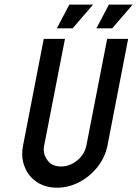

<svg xmlns="http://www.w3.org/2000/svg" viewBox="-20 -829 609 853"><path d="M457.5 -182.6Q447.3 -130.9 413.8 -88.1Q380.4 -45.4 332.8 -20.3Q285.2 4.9 233.4 4.9Q181.6 4.9 143.8 -20.3Q106 -45.4 89.4 -88.4Q78.6 -114.7 78.6 -145Q78.6 -163.1 82.5 -182.6L174.3 -656.2H268.6L176.3 -182.6Q174.3 -172.9 174.3 -164.1Q174.3 -137.2 193.6 -113.3Q212.9 -89.4 251.5 -89.4Q290.5 -89.4 323.5 -116.7Q356.4 -144 363.8 -182.6L456.1 -656.2H549.3ZM288.1 -808.6H393.6L302.7 -703.1H232.4ZM463.9 -808.6H569.3L478.5 -703.1H408.2Z"/></svg>

Font: Lambda
Style: Italic
Weight: 400
Italic angle: -11°
Designer: GGBotNet
Version: 0.22